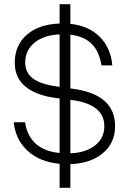

<svg xmlns="http://www.w3.org/2000/svg" viewBox="-20 -770 609 910"><path d="M262.5 -750H313.5V-657Q399.5 -648 452 -596.2Q504.5 -544.5 512.5 -460H461Q450.5 -526 414.8 -562Q379 -598 313.5 -605.5V-351L324 -349.5Q525.5 -323 525.5 -172Q525.5 -92.5 467.5 -44Q409.5 4.5 313.5 8V120H262.5V6.5Q166.5 -3 110 -56Q53.5 -109 45 -190.5H98.5Q120 -58.5 262.5 -45V-303.5L245 -305.5Q151.5 -318 100.8 -359.5Q50 -401 50 -472.5Q50 -555.5 107 -605.2Q164 -655 262.5 -658.5ZM249 -360.5 262.5 -358.5V-607Q188.5 -604 144 -568Q99.5 -532 99.5 -474.5Q99.5 -424.5 137.2 -397.2Q175 -370 249 -360.5ZM320.5 -296 313.5 -297V-43.5Q386 -46 430.2 -80.5Q474.5 -115 474.5 -172Q474.5 -275.5 320.5 -296Z"/></svg>

Font: Overused Grotesk Light
Style: Regular
Weight: 300
Version: Version 0.004